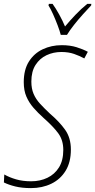

<svg xmlns="http://www.w3.org/2000/svg" viewBox="-34 -956 489 986"><path d="M125 10Q79 10 44.5 1.5Q10 -7 -14 -19L-12 -60Q14 -45 48.5 -35Q83 -25 126 -25Q172 -25 209.5 -43Q247 -61 269 -96.5Q291 -132 291 -186Q291 -236 265.5 -271Q240 -306 189 -351Q160 -377 137.5 -403Q115 -429 101.5 -460Q88 -491 88 -534Q88 -598 114.5 -640Q141 -682 185.5 -703Q230 -724 283 -724Q326 -724 359.5 -713.5Q393 -703 417 -690L399 -656Q375 -669 346.5 -679Q318 -689 281 -689Q240 -689 205 -672.5Q170 -656 148.5 -622.5Q127 -589 127 -537Q127 -501 138.5 -474Q150 -447 172 -423Q194 -399 224 -371Q271 -331 300.5 -289.5Q330 -248 330 -188Q330 -123 303 -79Q276 -35 229.5 -12.5Q183 10 125 10ZM278 -777Q273 -797 262 -826Q251 -855 238.5 -883Q226 -911 215 -928L217 -936H236Q252 -914 269.5 -882.5Q287 -851 300 -820Q324 -849 353.5 -880Q383 -911 414 -936H435L434 -928Q416 -909 392 -882.5Q368 -856 346 -828Q324 -800 310 -777Z"/></svg>

Font: Noto Sans Condensed ExtraLight
Style: Italic
Weight: 200
Width: 3
Italic angle: -12°
Designer: Monotype Design Team
Foundry: Monotype Imaging Inc.
Version: Version 2.013; ttfautohint (v1.8.4.7-5d5b)